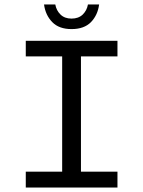

<svg xmlns="http://www.w3.org/2000/svg" viewBox="-20 -838 640 858"><path d="M176.8 -817.9H227.1Q231.9 -791 250.5 -772.9Q269 -754.9 299.8 -754.9Q330.6 -754.9 349.6 -772.9Q368.2 -791 373 -817.9H422.9Q417 -771 386.7 -739.3Q356 -708 299.8 -708Q243.7 -708 213.4 -739.3Q183.1 -770.5 176.8 -817.9ZM95.2 0V-70.8H257.8V-585.9H95.2V-655.8H504.9V-585.9H341.8V-70.8H504.9V0Z"/></svg>

Font: SourceCodePro-Regular
Style: Regular
Weight: 400
Monospace: yes
Designer: Paul D. Hunt
Foundry: Adobe Systems Incorporated
Version: Version 1.009;PS 1.000;hotconv 1.0.70;makeotf.lib2.5.5900